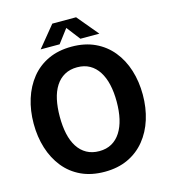

<svg xmlns="http://www.w3.org/2000/svg" viewBox="-130 -1001 983 1115"><g transform="rotate(-15 361.5 -443.0)"><path d="M362 12Q282 12 221 -16.5Q160 -45 118.5 -96.5Q77 -148 55.5 -216.5Q34 -285 34 -364Q34 -443 55.5 -511.5Q77 -580 118.5 -631.5Q160 -683 221 -711.5Q282 -740 362 -740Q441 -740 502 -711.5Q563 -683 605 -631.5Q647 -580 668.5 -511.5Q690 -443 690 -364Q690 -285 668.5 -216.5Q647 -148 605 -96.5Q563 -45 502 -16.5Q441 12 362 12ZM362 -112Q405 -112 437 -130Q469 -148 490.5 -181.5Q512 -215 522.5 -261Q533 -307 533 -364Q533 -421 522.5 -467Q512 -513 490.5 -546.5Q469 -580 437 -598Q405 -616 362 -616Q319 -616 286.5 -598Q254 -580 232.5 -546.5Q211 -513 201 -467Q191 -421 191 -364Q191 -307 201 -261Q211 -215 232.5 -181.5Q254 -148 286.5 -130Q319 -112 362 -112ZM185 -771 289 -898H432L538 -771H424L361 -853L299 -771Z"/></g></svg>

Font: Murecho Thin SemiBold
Style: Regular
Weight: 600
Version: Version 1.010